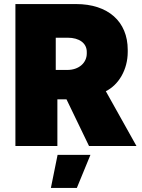

<svg xmlns="http://www.w3.org/2000/svg" viewBox="-20 -720 702 947"><path d="M56 0H263V-230H308L419 0H653L502 -270C566 -302 610 -377 610 -464V-474C610 -614 513 -700 355 -700H56ZM255 -375V-534H314C371 -534 408 -507 408 -464V-456C408 -411 370 -375 312 -375ZM231 207H359L426 44H264Z"/></svg>

Font: Fixel Text Black
Style: Regular
Weight: 900
Width: 4
Designer: AlfaBravo + MacPaw
Foundry: Kyrylo Tkachov, Marchela Mozhyna, Serhii Makarenko, Maria Weinstein, Zakhar Kryvoshyya
Version: Version 1.211